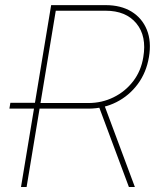

<svg xmlns="http://www.w3.org/2000/svg" viewBox="-20 -748 650 768"><path d="M125 -313.5H17.6L21.5 -336.9H128.9ZM64 0 184.6 -727.5H402.3Q463.4 -727.5 505.9 -701.7Q548.3 -675.8 567.4 -628.9Q586.4 -582 575.7 -519.5Q565.4 -458 531 -411.6Q496.6 -365.2 445.6 -339.4Q394.5 -313.5 333.5 -313.5H127.4L131.3 -335.9H333.5Q387.7 -335.9 434.3 -358.9Q481 -381.8 512.7 -423.1Q544.4 -464.4 553.2 -519.5Q567.4 -603.5 525.6 -654.3Q483.9 -705.1 402.3 -705.1H203.1L86.4 0ZM495.6 0 372.1 -331.1H396L519.5 0Z"/></svg>

Font: Inter 17pt Thin
Style: Italic
Weight: 250
Italic angle: -9.3988°
Version: Version 4.001;git-66647c0bb